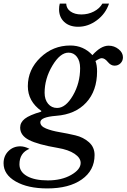

<svg xmlns="http://www.w3.org/2000/svg" viewBox="-95 -796 709 1076"><path d="M435 73Q435 159 363.5 209.5Q292 260 170 260Q61 260 -7 221Q-75 182 -75 119Q-75 78 -48 51Q-21 24 19 24Q42 24 70 38Q14 61 14 125Q14 167 56.5 191Q99 215 173 215Q250 215 303.5 184.5Q357 154 357 117Q357 89 323 66Q289 43 229 33Q117 14 67.5 -11.5Q18 -37 18 -81Q18 -110 44 -130.5Q70 -151 135 -170L137 -174Q61 -228 61 -313Q61 -406 131.5 -473.5Q202 -541 299 -541Q373 -541 423 -487Q470 -540 514 -540Q545 -540 569.5 -520.5Q594 -501 594 -475Q594 -455 580.5 -441.5Q567 -428 547 -428Q526 -428 509 -449Q492 -470 475 -470Q464 -470 440 -454Q449 -431 449 -396Q449 -287 388 -221Q327 -155 220 -147Q131 -140 131 -111Q131 -89 162.5 -76Q194 -63 238.5 -55.5Q283 -48 327.5 -37.5Q372 -27 403.5 1Q435 29 435 73ZM225 -191Q273 -191 313.5 -260.5Q354 -330 354 -414Q354 -454 336 -477.5Q318 -501 289 -501Q242 -501 198.5 -428Q155 -355 155 -276Q155 -238 174.5 -214.5Q194 -191 225 -191ZM516 -776Q497 -719 448 -682.5Q399 -646 343 -646Q294 -646 265 -673Q236 -700 236 -744Q236 -761 240 -776H276Q277 -748 300.5 -731.5Q324 -715 361 -715Q399 -715 431 -731.5Q463 -748 479 -776Z"/></svg>

Font: Libre Baskerville
Style: Italic
Weight: 400
Italic angle: -15°
Designer: Pablo Impallari, Rodrigo Fuenzalida
Foundry: Pablo Impallari, Rodrigo Fuenzalida
Version: Version 1.051;Glyphs 3.2.3 (3260)